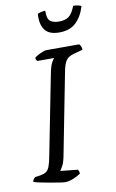

<svg xmlns="http://www.w3.org/2000/svg" viewBox="-107 -962 610 1014"><g transform="rotate(-10 198.0 -455.0)"><path d="M159 0Q150 0 127 -3.5Q104 -7 76 -12Q48 -17 24.5 -22Q1 -27 -8 -31Q-7 -39 -2.5 -45Q2 -51 6 -54L34 -58Q53 -61 65 -68.5Q77 -76 84.5 -95Q92 -114 99 -152L183 -579Q191 -620 201 -636.5Q211 -653 214 -656H124Q121 -659 118.5 -663Q116 -667 116 -674Q122 -680 135 -687Q148 -694 161 -699Q174 -704 180 -704H357Q361 -700 365 -692Q369 -684 369 -673L322 -660Q290 -652 277.5 -632.5Q265 -613 258 -574L171 -128Q166 -104 157 -87Q148 -70 142 -63L236 -53Q238 -50 240 -43.5Q242 -37 242 -31Q225 -19 201 -9.5Q177 0 159 0ZM265 -784Q209 -784 187 -815.5Q165 -847 170 -901Q174 -903 186 -906.5Q198 -910 211 -910Q210 -867 226.5 -854Q243 -841 273 -841Q306 -841 325.5 -855Q345 -869 361 -910Q376 -910 388 -907Q400 -904 404 -901Q388 -847 355 -815.5Q322 -784 265 -784Z"/></g></svg>

Font: Texturina Light
Style: Italic
Weight: 300
Italic angle: -11°
Designer: Guillermo Torres Carreño
Foundry: Omnibus-Type
Version: Version 1.002; ttfautohint (v1.8.3)